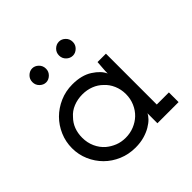

<svg xmlns="http://www.w3.org/2000/svg" viewBox="-149 -695 841 841"><g transform="rotate(-45 271.5 -275.0)"><path d="M508 0H377V-30Q377 -39 377 -46Q377 -53 377 -62Q373 -52 361.5 -40Q350 -28 331.5 -17Q313 -6 288.5 1Q264 8 234 8Q192 8 155.5 -7.5Q119 -23 92.5 -49.5Q66 -76 50.5 -111.5Q35 -147 35 -187Q35 -227 50.5 -263Q66 -299 92.5 -325.5Q119 -352 155.5 -368Q192 -384 234 -384Q291 -384 328 -360Q365 -336 377 -308Q377 -324 378.5 -341Q380 -358 381 -375H433V-60H508ZM234 -322Q204 -322 178 -311.5Q152 -301 135 -281Q117 -263 108 -239.5Q99 -216 99 -188Q99 -157 111 -130.5Q123 -104 144 -86Q162 -71 184.5 -62Q207 -53 234 -53Q262 -53 286.5 -63Q311 -73 329 -90Q348 -108 359 -133.5Q370 -159 370 -188Q370 -217 359 -242.5Q348 -268 329 -285Q311 -303 286.5 -312.5Q262 -322 234 -322ZM367 -514Q367 -496 354 -483.5Q341 -471 325 -471Q308 -471 295 -483.5Q282 -496 282 -514.5Q282 -533 295 -545.5Q308 -558 325 -558Q341 -558 354 -545.5Q367 -533 367 -514ZM201 -514Q201 -496 188 -483.5Q175 -471 159 -471Q143 -471 130 -483.5Q117 -496 117 -514.5Q117 -533 130 -545.5Q143 -558 159 -558Q175 -558 188 -545.5Q201 -533 201 -514Z"/></g></svg>

Font: Josefin Slab SemiBold
Style: Regular
Weight: 600
Designer: Santiago Orozco
Foundry: Typemade
Version: Version 2.000